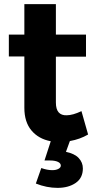

<svg xmlns="http://www.w3.org/2000/svg" viewBox="-20 -682 466 931"><path d="M299.8 54.2Q341.8 63 361.8 84.5Q381.8 106 381.8 134.8Q381.8 181.2 346.9 205.1Q312 229 258.8 229Q206.5 229 153.8 208L180.2 132.8Q208.5 143.1 233.9 143.1Q252 143.1 263.4 136.7Q274.9 130.4 274.9 121.1Q274.9 109.4 260.7 102.8Q246.6 96.2 223.1 96.2H195.8L226.1 2.9Q167 -8.3 132.6 -49.3Q98.1 -90.3 98.1 -159.2V-408.2H22.9V-514.2H98.1V-662.1H251V-514.2H397V-407.2H251V-185.1Q251 -152.3 264.4 -137.2Q277.8 -122.1 303.2 -123Q332.5 -123 375 -143.1L407.2 -29.8Q368.2 -6.8 318.8 2Z"/></svg>

Font: Montserrat arm SemiBold
Style: Regular
Weight: 600
Designer: Julieta Ulanovsky
Foundry: Julieta Ulanovsky
Version: Version 6.000;PS 006.000;hotconv 1.0.88;makeotf.lib2.5.64775